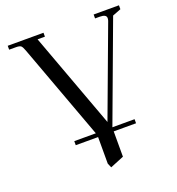

<svg xmlns="http://www.w3.org/2000/svg" viewBox="-157 -829 1067 1155"><g transform="rotate(-20 376.5 -252.0)"><path d="M22 -677V-702H251V-677H204L429 -66L641 -636Q644 -645 644 -653Q644 -677 602 -677H572V-702H734V-677L680 -656L446 -26H588V0H445V162L357 198L345 170V0H202V-26H340L115 -637Q106 -662 98 -669.5Q90 -677 66 -677Z"/></g></svg>

Font: Dihjauti
Style: Bold
Weight: 700
Designer: T. Christopher White
Version: Version 3.0.0